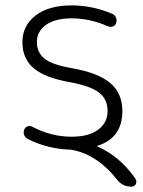

<svg xmlns="http://www.w3.org/2000/svg" viewBox="-20 -576 540 724"><path d="M402.3 -524.4Q412.1 -520.5 417 -510.7Q421.9 -501 418 -490.2Q416 -480.5 406.7 -476.6Q397.5 -472.7 387.7 -476.6Q319.3 -506.8 250 -506.8Q188.5 -506.8 153.8 -482.4Q119.1 -458 119.1 -417Q119.1 -378.9 147 -355.5Q174.8 -332 253.9 -318.4Q351.6 -300.8 396.5 -262.2Q441.4 -223.6 441.4 -157.2Q441.4 -55.7 347.7 -26.4Q346.7 -26.4 346.7 -25.4Q346.7 -24.4 347.7 -23.4Q432.6 13.7 491.2 98.6Q494.1 103.5 494.1 108.4Q494.1 113.3 492.2 118.2Q486.3 127.9 474.6 127.9Q441.4 127.9 419.9 99.6Q388.7 59.6 350.6 32.2Q299.8 -3.9 246.1 -11.7Q161.1 -13.7 85 -51.8Q75.2 -56.6 71.3 -66.4Q67.4 -76.2 71.3 -86.9Q74.2 -95.7 83 -99.1Q91.8 -102.5 100.6 -98.6Q172.9 -60.5 250 -60.5Q314.5 -60.5 350.1 -86.9Q385.7 -113.3 385.7 -157.2Q385.7 -201.2 354.5 -226.1Q323.2 -251 246.1 -265.6Q150.4 -282.2 107.4 -318.4Q64.5 -354.5 64.5 -417Q64.5 -479.5 114.3 -517.6Q164.1 -555.7 250 -555.7Q327.1 -555.7 402.3 -524.4Z"/></svg>

Font: Rounded-L Mgen+ 1mn light
Style: Regular
Weight: 200
Designer: [Source Han Sans]
Ryoko NISHIZUKA  (kana & ideographs); Paul D. Hunt (Latin, Greek & Cyrillic); Wenlong ZHANG  (bopomofo
Version: Version 1.059.20150602